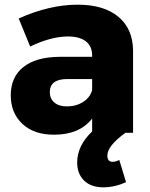

<svg xmlns="http://www.w3.org/2000/svg" viewBox="-20 -568 641 821"><path d="M516 0Q439 56 439 97Q439 124 462 124Q474 124 490 116L519 211Q470 233 422 233Q369 233 339.5 204Q310 175 310 127Q310 55 374 -6V-61Q320 8 211 8Q125 8 75.5 -38.5Q26 -85 26 -161Q26 -238 79.5 -281Q133 -324 233 -325H374V-331Q374 -370 347.5 -391Q321 -412 271 -412Q198 -412 109 -369L60 -489Q192 -548 312 -548Q424 -548 486 -496.5Q548 -445 549 -352V0ZM266 -113Q306 -113 336 -132.5Q366 -152 374 -183V-230H268Q193 -230 193 -174Q193 -146 212.5 -129.5Q232 -113 266 -113Z"/></svg>

Font: Montserrat arm
Style: Bold
Weight: 700
Designer: Julieta Ulanovsky
Foundry: Julieta Ulanovsky
Version: Version 6.000;PS 006.000;hotconv 1.0.88;makeotf.lib2.5.64775